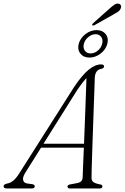

<svg xmlns="http://www.w3.org/2000/svg" viewBox="-56 -1074 710 1094"><path d="M87 -88Q71.5 -62.5 76 -47Q80.5 -31.5 99 -28.5L128 -24.5Q135.5 -23.5 138.8 -20Q142 -16.5 142 -12.5Q142 -6.5 137.5 -3.2Q133 0 124 0H-15Q-25.5 0 -30.5 -3.2Q-35.5 -6.5 -35.5 -13Q-35.5 -19 -30.2 -22.5Q-25 -26 -14.5 -28.5Q3 -31 20 -45Q37 -59 54.5 -87.5L366 -578Q411.5 -646 448.8 -676.5Q486 -707 519.5 -707Q528.5 -707 532.8 -704Q537 -701 537 -695.5Q537 -690.5 533.2 -687Q529.5 -683.5 522.5 -682Q505.5 -680 495.2 -667Q485 -654 484 -629.5Q483.5 -609 482.2 -573Q481 -537 479.2 -491Q477.5 -445 475.8 -394Q474 -343 472.2 -292.2Q470.5 -241.5 469 -196Q467.5 -150.5 466.5 -115.2Q465.5 -80 465.5 -60.5Q465.5 -49.5 470.2 -42.5Q475 -35.5 486 -31Q497 -26.5 515.5 -23Q527.5 -21 527.5 -12Q527.5 -6.5 523.5 -3.2Q519.5 0 511 0H341Q336 0 332.2 -3Q328.5 -6 328.5 -11Q328.5 -15 332 -18.2Q335.5 -21.5 340 -22.5L387 -31.5Q400.5 -34.5 407.2 -42Q414 -49.5 415 -63.5Q415.5 -83 417 -119Q418.5 -155 420.5 -201.2Q422.5 -247.5 424.5 -299Q426.5 -350.5 428.5 -402.5Q430.5 -454.5 432.2 -502Q434 -549.5 435.2 -587Q436.5 -624.5 437 -646.5L447.5 -640Q441.5 -635 432 -624.5Q422.5 -614 410.5 -598.2Q398.5 -582.5 384.5 -562ZM160.5 -232.5 172.5 -255H444.5L442.5 -232.5ZM454 -746Q420 -746 402 -768.8Q384 -791.5 392.5 -824.5Q401.5 -857 431 -879.8Q460.5 -902.5 494.5 -902.5Q528 -902.5 546 -879.8Q564 -857 555.5 -824.5Q547 -791.5 517.2 -768.8Q487.5 -746 454 -746ZM488.5 -879Q467 -879 447.5 -863.2Q428 -847.5 422 -824.5Q416 -801.5 427.2 -785.5Q438.5 -769.5 460 -769.5Q482 -769.5 501.2 -785.5Q520.5 -801.5 526 -824.5Q532 -847.5 521 -863.2Q510 -879 488.5 -879ZM564.5 -1022Q583.5 -1039 596.2 -1047.5Q609 -1056 621.5 -1052.5Q630.5 -1050 633.2 -1042Q636 -1034 631 -1024.5Q626.5 -1013.5 614.8 -1005.8Q603 -998 587 -989.5L481 -930Q478 -928.5 474.8 -928.5Q471.5 -928.5 470 -930.5Q468 -933.5 470.5 -937Q473 -940.5 476 -943Z"/></svg>

Font: Fraunces 72pt Soft Wonky ExtraLight
Style: Italic
Weight: 250
Italic angle: -16°
Version: Version 1.000;[b76b70a41]